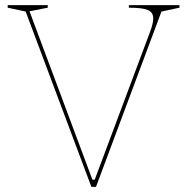

<svg xmlns="http://www.w3.org/2000/svg" viewBox="-20 -728 729 748"><path d="M336 0 80 -683 10 -698V-708H166V-698L95 -684L340 -28H349L565 -605Q571 -621 574 -634Q577 -647 577 -656Q577 -680 556 -689Q535 -698 482 -698V-708H679V-698L609 -683L354 0Z"/></svg>

Font: Kalnia Thin
Style: Regular
Weight: 250
Designer: Frida Medrano
Foundry: Frida Medrano
Version: Version 1.105